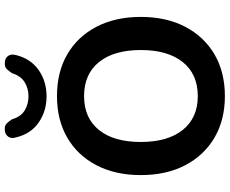

<svg xmlns="http://www.w3.org/2000/svg" viewBox="-101 -880 991 829"><g transform="rotate(-90 394.5 -465.5)"><path d="M394 10Q291 10 214.5 -35Q138 -80 95.5 -161.5Q53 -243 53 -353Q53 -463 95.5 -544.5Q138 -626 214.5 -670.5Q291 -715 394 -715Q498 -715 574.5 -670.5Q651 -626 693.5 -544.5Q736 -463 736 -353Q736 -243 693.5 -161.5Q651 -80 574.5 -35Q498 10 394 10ZM394 -107Q489 -107 541 -172Q593 -237 593 -353Q593 -469 541 -533.5Q489 -598 394 -598Q300 -598 248 -534Q196 -470 196 -353Q196 -237 248 -172Q300 -107 394 -107ZM393 -760Q329 -760 280 -794Q231 -828 216 -891Q209 -912 219 -925.5Q229 -939 245 -940Q266 -943 276.5 -931.5Q287 -920 294 -909Q305 -871 332 -854.5Q359 -838 393 -838Q427 -838 454 -854.5Q481 -871 493 -909Q500 -920 510 -931Q520 -942 541 -940Q558 -939 567.5 -926Q577 -913 571 -891Q555 -828 506.5 -794Q458 -760 393 -760Z"/></g></svg>

Font: Chiron GoRound TC SB
Style: Regular
Weight: 500
Designer: Ryoko NISHIZUKA 西塚涼子 (kana, bopomofo & ideographs); Paul D. Hunt (Latin, Greek & Cyrillic); Sandoll Communications 산돌커뮤니
Foundry: Adobe
Version: Version 1.000;hotconv 1.1.1;makeotfexe 2.6.0